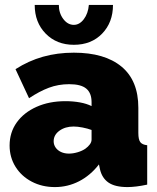

<svg xmlns="http://www.w3.org/2000/svg" viewBox="-20 -750 639 780"><path d="M19 -159Q19 -212 48 -252.5Q77 -293 128.5 -316Q180 -339 246 -339Q277 -339 304.5 -334Q332 -329 352 -319V-335Q352 -372 330.5 -390Q309 -408 261 -408Q217 -408 178.5 -393.5Q140 -379 98 -351L43 -469Q96 -503 154.5 -519.5Q213 -536 280 -536Q405 -536 473.5 -479.5Q542 -423 542 -312V-210Q542 -183 550 -172.5Q558 -162 578 -160V0Q555 5 534.5 7.5Q514 10 498 10Q447 10 420.5 -8.5Q394 -27 386 -63L382 -82Q347 -37 301 -13.5Q255 10 203 10Q151 10 109 -12Q67 -34 43 -72.5Q19 -111 19 -159ZM327 -146Q338 -154 345 -163.5Q352 -173 352 -183V-222Q336 -228 315.5 -232Q295 -236 279 -236Q245 -236 221.5 -219Q198 -202 198 -176Q198 -162 206 -150.5Q214 -139 228 -132.5Q242 -126 260 -126Q277 -126 295.5 -131.5Q314 -137 327 -146ZM280 -649Q303 -649 320.5 -672Q338 -695 341 -730H439Q439 -659 395 -613.5Q351 -568 280 -568Q210 -568 165.5 -613.5Q121 -659 121 -730H219Q219 -697 237 -673Q255 -649 280 -649Z"/></svg>

Font: Raleway Thin Black
Style: Regular
Weight: 900
Version: Version 4.026